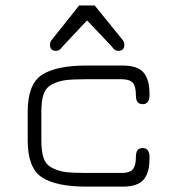

<svg xmlns="http://www.w3.org/2000/svg" viewBox="-20 -694 659 714"><path d="M438.5 0H300.8Q188.5 0 135.7 -34.7Q83 -69.3 83 -171.9V-278.3Q83 -380.9 135.7 -415.5Q188.5 -450.2 300.8 -450.2H438.5Q469.7 -450.2 490.7 -440.9Q511.7 -431.6 521 -414.1Q530.3 -396.5 533.2 -379.9Q536.1 -363.3 536.1 -340.8Q536.1 -306.6 510.7 -306.6Q485.4 -306.6 485.4 -338.9Q485.4 -373 473.6 -386.2Q461.9 -399.4 431.6 -399.4H300.8Q251 -399.4 224.1 -396Q197.3 -392.6 173.8 -380.4Q150.4 -368.2 142.1 -343.8Q133.8 -319.3 133.8 -277.3V-172.9Q133.8 -130.9 142.1 -106.4Q150.4 -82 173.8 -69.8Q197.3 -57.6 224.1 -54.2Q251 -50.8 300.8 -50.8H431.6Q462.9 -50.8 474.1 -64.5Q485.4 -78.1 485.4 -111.3Q485.4 -143.6 510.7 -143.6Q536.1 -143.6 536.1 -108.4Q536.1 -85.9 533.2 -69.3Q530.3 -52.7 521 -35.6Q511.7 -18.6 490.7 -9.3Q469.7 0 438.5 0ZM171.9 -544.9 274.4 -673.8H332L436.5 -544.9Q442.4 -537.1 442.4 -527.3Q442.4 -504.9 419.9 -504.9Q415 -504.9 410.6 -506.8Q406.2 -508.8 404.8 -510.3Q403.3 -511.7 398.4 -517.6Q393.6 -523.4 392.6 -524.4L303.7 -618.2L215.8 -524.4Q213.9 -522.5 210.9 -518.6Q208 -514.6 206.1 -513.2Q204.1 -511.7 201.7 -509.3Q199.2 -506.8 195.8 -505.9Q192.4 -504.9 188.5 -504.9Q166 -504.9 166 -527.3Q166 -537.1 171.9 -544.9Z"/></svg>

Font: Jura
Style: Book
Weight: 400
Version: Version 2.3